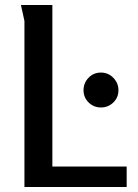

<svg xmlns="http://www.w3.org/2000/svg" viewBox="-20 -750 554 770"><path d="M64 -730H190V-82H488V0H78V-666ZM455 -388Q455 -359 434.5 -339Q414 -319 385 -319Q356 -319 335.5 -339Q315 -359 315 -388Q315 -417 335 -438Q355 -459 385 -459Q414 -459 434.5 -438Q455 -417 455 -388Z"/></svg>

Font: Rosario Light SemiBold
Style: Regular
Weight: 600
Version: Version 1.101; ttfautohint (v1.8.1.43-b0c9)